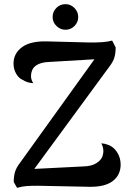

<svg xmlns="http://www.w3.org/2000/svg" viewBox="-20 -897 625 923"><path d="M560 -106Q560 -56 522.5 -27Q485 2 411 1L162 -4Q127 -4 107 -2.5Q87 -1 62 6L46 -22Q46 -51 52.5 -71.5Q59 -92 76 -114L434 -612L214 -599Q184 -598 162.5 -587.5Q141 -577 134 -558Q129 -546 129 -531Q129 -514 140 -497Q110 -499 89 -513Q70 -521 57.5 -543Q45 -565 45 -591Q45 -640 85.5 -670Q126 -700 205 -698L400 -693Q482 -691 519 -702L536 -669Q536 -640 529.5 -619.5Q523 -599 506 -577L145 -85L382 -97Q419 -98 441.5 -111.5Q464 -125 472 -144Q477 -159 477 -170Q477 -190 467 -208Q483 -207 496 -202Q525 -193 542.5 -166Q560 -139 560 -106ZM233 -815Q233 -841 251 -859Q269 -877 295 -877Q320 -877 338 -858.5Q356 -840 356 -815Q356 -790 338 -772Q320 -754 295 -754Q270 -754 251.5 -772Q233 -790 233 -815Z"/></svg>

Font: Arima Madurai
Style: Bold
Weight: 700
Designer: Joana Correia and Natanael Gama
Foundry: NDISCOVER
Version: Version 1.019